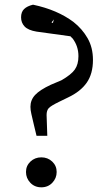

<svg xmlns="http://www.w3.org/2000/svg" viewBox="-20 -777 463 820"><path d="M210 -694 200 -681 206 -679ZM156.5 23Q128 23 109.5 3.5Q91 -16 91 -42.5Q91 -69 110 -87Q129 -105 156.5 -105Q184 -105 203 -87Q222 -69 222 -42.5Q222 -16 203.5 3.5Q185 23 156.5 23ZM377 -521Q377 -462 350.5 -424Q324 -386 271 -361L232 -342Q197 -325 188 -315Q179 -305 179 -286Q179 -284 182 -197H136L124 -247Q118 -273 114 -290Q110 -307 110 -321Q110 -350 130 -371.5Q150 -393 197 -415L242 -434Q284 -458 299.5 -480Q315 -502 315 -537Q315 -581 289 -614Q285 -617 281 -622L136 -642Q100 -648 85 -664Q70 -680 70 -703Q70 -726 83 -738.5Q96 -751 121 -757Q225 -735 294 -683Q331 -654 354 -614Q377 -574 377 -521Z"/></svg>

Font: Early Summer Mincho Screen
Style: Regular
Weight: 400
Designer: GuiWonder
Version: Version 1.002